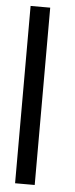

<svg xmlns="http://www.w3.org/2000/svg" viewBox="-54 -779 316 809"><g transform="rotate(5 104.0 -375.0)"><path d="M125 -750V0H42V-750Z"/></g></svg>

Font: okolaks
Style: Regular
Weight: 500
Version: Version 000.6.0